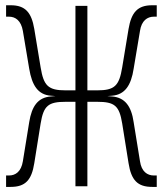

<svg xmlns="http://www.w3.org/2000/svg" viewBox="-20 -716 626 738"><path d="M3.4 2.4H21C77.6 2.4 101.6 -23.9 111.8 -88.9L136.2 -241.2C147.5 -310.1 165.5 -324.7 232.9 -324.7H270V0H315.9V-324.7H353C420.4 -324.7 438.5 -310.1 449.7 -241.2L474.1 -88.9C484.4 -23.9 508.3 2.4 564.9 2.4H582.5V-41.5H571.3C546.4 -41.5 523.9 -56.2 518.1 -96.2L493.7 -246.6C484.9 -307.6 460.4 -341.3 410.6 -345.2L392.6 -346.7L410.6 -348.1C460.4 -352.1 483.9 -388.2 493.7 -451.7L518.1 -597.2C523.9 -636.7 546.4 -651.9 571.3 -651.9H582.5V-695.8H564.9C508.3 -695.8 484.9 -668 474.1 -604.5L449.7 -457C438 -385.7 420.4 -368.7 353 -368.7H315.9V-693.4H270V-368.7H232.9C165.5 -368.7 147.9 -385.7 136.2 -457L111.8 -604.5C101.1 -668 77.6 -695.8 21 -695.8H3.4V-651.9H14.6C39.6 -651.9 61 -636.7 67.9 -597.2L92.3 -451.7C103 -388.2 125.5 -352.1 175.3 -348.1L193.4 -346.7L175.3 -345.2C125.5 -341.3 102.1 -307.6 92.3 -246.6L67.9 -96.2C61.5 -56.2 39.6 -41.5 14.6 -41.5H3.4Z"/></svg>

Font: Cascadia Code PL ExtraLight
Style: Regular
Weight: 200
Monospace: yes
Designer: Aaron Bell
Foundry: Saja Typeworks
Version: Version 2404.023